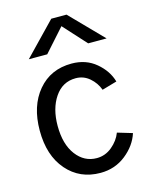

<svg xmlns="http://www.w3.org/2000/svg" viewBox="-122 -879 758 973"><g transform="rotate(-15 257.5 -392.5)"><path d="M40 -268.6Q40 -397.5 106.4 -476.6Q172.9 -555.7 283.2 -555.7Q358.4 -555.7 410.6 -511.7Q462.9 -467.8 479.5 -409.2L401.4 -386.7Q387.7 -424.8 356.4 -451.7Q325.2 -478.5 284.2 -478.5Q214.8 -478.5 174.3 -418.9Q133.8 -359.4 133.8 -268.6Q133.8 -171.9 176.3 -115.7Q218.8 -59.6 284.2 -59.6Q329.1 -59.6 364.7 -89.4Q400.4 -119.1 415 -158.2L493.2 -134.8Q473.6 -73.2 416.5 -27.8Q359.4 17.6 283.2 17.6Q174.8 17.6 107.4 -60.1Q40 -137.7 40 -268.6ZM80.1 -632.8 243.2 -801.8H323.2L488.3 -632.8H391.6L283.2 -752L176.8 -632.8Z"/></g></svg>

Font: Gothic A1 Medium
Style: Regular
Weight: 500
Designer: HanYang I&C Co.,Ltd.
Foundry: HanYang I&C Co.,Ltd.
Version: Version 2.50